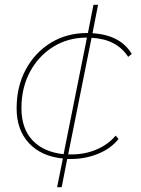

<svg xmlns="http://www.w3.org/2000/svg" viewBox="-20 -657 585 797"><path d="M274 3Q267 3 259 3L236 120H217L241 1Q151 -8 100 -63Q49 -118 49 -207Q49 -298 87 -368.5Q125 -439 191 -479.5Q257 -520 342 -520Q343 -520 345 -520L368 -637H387L364 -519Q480 -512 527 -433L512 -421Q464 -495 360 -500L263 -16Q270 -16 277 -16Q333 -16 381 -36.5Q429 -57 460 -94L472 -80Q440 -40 387 -18.5Q334 3 274 3ZM244 -17 341 -501Q262 -501 200.5 -462.5Q139 -424 104 -358Q69 -292 69 -208Q69 -124 114.5 -75Q160 -26 244 -17Z"/></svg>

Font: Montserrat Thin
Style: Italic
Weight: 100
Italic angle: -11.3°
Designer: Julieta Ulanovsky
Foundry: Julieta Ulanovsky
Version: Version 9.000; ttfautohint (v1.8.4.7-5d5b)